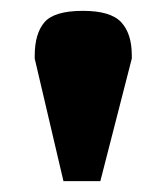

<svg xmlns="http://www.w3.org/2000/svg" viewBox="-20 -729 307 354"><path d="M44 -621V-626Q44 -667 62 -688Q80 -709 133 -709Q184 -709 203.5 -688Q223 -667 223 -627V-621L165 -395H97Z"/></svg>

Font: Taviraj Black
Style: Regular
Weight: 900
Designer: Katatrad Team
Foundry: CadsonDemak
Version: Version 1.030